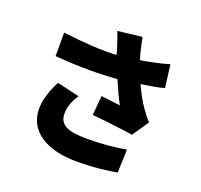

<svg xmlns="http://www.w3.org/2000/svg" viewBox="-150 -1000 1300 1242"><g transform="rotate(20 500.0 -379.5)"><path d="M854 -326C831 -349 814 -372 795 -400C774 -429 744 -481 717 -540C777 -549 831 -557 875 -570L855 -727C823 -717 790 -709 756 -702L746 -700C719 -694 690 -689 661 -684C646 -729 636 -777 625 -831L459 -812C473 -775 487 -731 495 -707C500 -694 502 -681 507 -664C403 -658 290 -666 139 -684V-522C316 -508 449 -510 566 -519C592 -461 614 -408 639 -365C611 -367 552 -377 507 -381L495 -247C526 -244 560 -241 595 -237L606 -236L618 -234C680 -227 741 -219 777 -213L854 -326ZM774 48 780 -112C709 -99 623 -89 510 -89C379 -89 320 -116 320 -194C320 -235 334 -282 368 -329L213 -365C176 -292 155 -230 155 -166C155 -17 286 72 499 72C626 72 719 58 774 48Z"/></g></svg>

Font: Glow Sans SC Normal Heavy
Style: Regular
Weight: 900
Designer: Ryoko NISHIZUKA (kana, bopomofo & ideographs); Paul D. Hunt (Latin, Greek & Cyrillic); Sandoll Communications, Soo-young
Version: Version 0.93